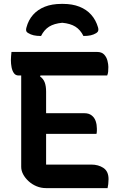

<svg xmlns="http://www.w3.org/2000/svg" viewBox="-20 -967 640 987"><path d="M39 -700H479Q503 -700 515.5 -686.5Q528 -673 532.5 -654.5Q537 -636 537 -623Q537 -609 536 -598.5Q535 -588 531 -579H75Q60 -579 51.5 -591Q43 -603 39.5 -621Q36 -639 36 -658Q36 -668 37 -679Q38 -690 39 -700ZM170 -385H414Q437 -385 451.5 -373.5Q466 -362 472 -344Q478 -326 478 -306Q478 -301 478 -296Q478 -291 477.5 -287Q477 -283 476 -279H170ZM217 0Q191 0 168 -9.5Q145 -19 127 -35.5Q109 -52 99 -71Q89 -90 89 -109Q89 -158 89 -208Q89 -258 89 -308.5Q89 -359 89 -409Q89 -459 89 -507.5Q89 -556 89 -603H197L186 -574Q203 -562 210 -543Q217 -524 217 -496Q217 -450 217 -403Q217 -356 217 -308.5Q217 -261 217 -214Q217 -167 217 -121H449Q486 -121 512 -103.5Q538 -86 538 -46Q538 -33 536.5 -20.5Q535 -8 533 0ZM191 -782Q169 -782 153.5 -785.5Q138 -789 125 -797Q116 -802 114.5 -809.5Q113 -817 116 -826Q126 -864 150 -891Q174 -918 210.5 -932.5Q247 -947 296 -947H304Q352 -947 388.5 -932.5Q425 -918 449 -891Q473 -864 484 -826Q487 -817 485 -809.5Q483 -802 475 -797Q462 -789 446.5 -785.5Q431 -782 409 -782Q393 -814 367.5 -830Q342 -846 300 -850Q258 -846 232.5 -830Q207 -814 191 -782Z"/></svg>

Font: Recursive Monospace Casual SemiBold
Style: Regular
Weight: 600
Version: Version 1.047